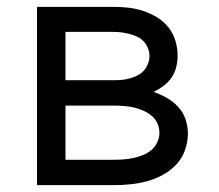

<svg xmlns="http://www.w3.org/2000/svg" viewBox="-20 -540 640 560"><path d="M88 0V-520H311Q333 -520 355 -517.5Q377 -515 398 -508Q419 -501 438 -489.5Q457 -478 471 -460.5Q485 -443 491.5 -421.5Q498 -400 498 -378Q498 -361 494 -344.5Q490 -328 480.5 -314Q471 -300 457 -289.5Q443 -279 428 -272Q448 -265 466.5 -254.5Q485 -244 499.5 -228.5Q514 -213 521 -192.5Q528 -172 528 -151Q528 -126 519.5 -102Q511 -78 494 -60Q477 -42 455 -30Q433 -18 409 -11.5Q385 -5 360.5 -2.5Q336 0 311 0ZM171 -306H311Q323 -306 334.5 -307Q346 -308 357.5 -311Q369 -314 380 -319.5Q391 -325 399 -333.5Q407 -342 411.5 -353.5Q416 -365 416 -377Q416 -388 411.5 -399.5Q407 -411 399 -419.5Q391 -428 380 -433Q369 -438 357.5 -441Q346 -444 334.5 -445.5Q323 -447 311 -447H171ZM171 -74H311Q325 -74 339.5 -75Q354 -76 368.5 -79Q383 -82 396.5 -87.5Q410 -93 421 -102Q432 -111 438.5 -124.5Q445 -138 445 -152Q445 -167 439 -180.5Q433 -194 421.5 -203Q410 -212 396.5 -218Q383 -224 368.5 -227Q354 -230 339.5 -231Q325 -232 311 -232H171Z"/></svg>

Font: R Plex Mono
Style: Regular
Weight: 400
Monospace: yes
Designer: Belleve Invis
Foundry: Belleve Invis
Version: Version 31.8.0